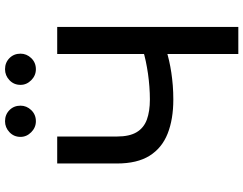

<svg xmlns="http://www.w3.org/2000/svg" viewBox="-123 -854 977 771"><g transform="rotate(-90 365.5 -468.5)"><path d="M94.5 -727.3H202.8V-487.2Q202.8 -437.1 220.2 -408.2Q237.6 -379.3 270.8 -367.2Q304 -355.1 351.6 -355.1Q376.8 -355.1 402.9 -357.1Q429 -359 454.9 -362.7Q480.8 -366.5 505.1 -371.6Q529.5 -376.8 550.4 -383.2V-289.8Q529.8 -283 506.9 -277.9Q484 -272.7 459.2 -269Q434.3 -265.3 407.3 -263.1Q380.3 -261 351.6 -261Q272 -261 214.3 -283.9Q156.6 -306.8 125.5 -356.5Q94.5 -406.2 94.5 -487.2ZM534.1 -727.3H642.8V0H534.1ZM264.2 -812.9Q239 -812.9 220.2 -831.5Q201.3 -850.1 201.3 -874.6Q201.3 -901.3 220.2 -919Q239 -936.8 264.2 -936.8Q290.8 -936.8 308.8 -919Q326.7 -901.3 326.7 -874.6Q326.7 -850.1 308.8 -831.5Q290.8 -812.9 264.2 -812.9ZM473 -812.9Q447.8 -812.9 429 -831.5Q410.2 -850.1 410.2 -874.6Q410.2 -901.3 429 -919Q447.8 -936.8 473 -936.8Q499.6 -936.8 517.6 -919Q535.5 -901.3 535.5 -874.6Q535.5 -850.1 517.6 -831.5Q499.6 -812.9 473 -812.9Z"/></g></svg>

Font: InterMG Medium
Style: Regular
Weight: 500
Designer: Rasmus Andersson
Foundry: rsms
Version: Version 3.019;December 26, 2023;FontCreator 15.0.0.2955 64-b